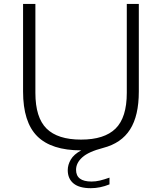

<svg xmlns="http://www.w3.org/2000/svg" viewBox="-20 -760 828 982"><path d="M444.5 202.5Q385.5 202.5 356 178.2Q326.5 154 326.5 110Q326.5 83 342 56.2Q357.5 29.5 395.5 9H394.5Q243 9 170.5 -63.2Q98 -135.5 98 -292V-740H161V-285Q161 -159 218 -102.5Q275 -46 394.5 -46Q514 -46 571.2 -102.5Q628.5 -159 628.5 -285V-740H690V-292Q690 -168 645.2 -97.8Q600.5 -27.5 507.5 -3.5Q432.5 16 400.8 44.8Q369 73.5 369 108.5Q369 168.5 448 168.5Q469.5 168.5 490.5 163.5Q511.5 158.5 540 148.5V183Q492 202.5 444.5 202.5Z"/></svg>

Font: Encode Sans Exp Lt
Style: Regular
Weight: 300
Width: 7
Designer: Multiple Designers
Foundry: Impallari Type
Version: Version 3.002; ttfautohint (v1.8.3) -l 8 -r 50 -G 200 -x 14 